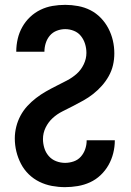

<svg xmlns="http://www.w3.org/2000/svg" viewBox="-20 -763 540 791"><path d="M248 8Q274 8 300.5 3.5Q327 -1 351 -12Q375 -23 394.5 -41.5Q414 -60 427 -83Q440 -106 446.5 -132Q453 -158 453 -184Q453 -184 453 -184.5Q453 -185 453 -185H337Q337 -185 337 -185Q337 -185 337 -184Q337 -166 331 -148.5Q325 -131 313 -117.5Q301 -104 283.5 -98Q266 -92 248 -92Q229 -92 211 -99Q193 -106 180.5 -120.5Q168 -135 162.5 -153.5Q157 -172 157 -190Q157 -215 168 -237.5Q179 -260 197 -276.5Q215 -293 237 -304Q259 -315 280.5 -326Q302 -337 323.5 -349Q345 -361 364 -376Q383 -391 399.5 -409.5Q416 -428 428 -449.5Q440 -471 445.5 -494.5Q451 -518 451 -543Q451 -570 445 -596Q439 -622 426.5 -646Q414 -670 395 -689.5Q376 -709 352.5 -721Q329 -733 302 -738Q275 -743 249 -743Q222 -743 196 -738.5Q170 -734 146.5 -722.5Q123 -711 104 -693Q85 -675 72 -652Q59 -629 53 -603Q47 -577 47 -551Q47 -551 47 -550.5Q47 -550 47 -550H163Q163 -550 163 -550Q163 -550 163 -550Q163 -568 168.5 -585.5Q174 -603 185.5 -616.5Q197 -630 214 -636.5Q231 -643 249 -643Q267 -643 284.5 -636Q302 -629 313.5 -614.5Q325 -600 330.5 -582Q336 -564 336 -545Q336 -521 325 -498Q314 -475 296 -459Q278 -443 256 -431.5Q234 -420 212 -409Q190 -398 169 -386Q148 -374 128.5 -359Q109 -344 92.5 -326Q76 -308 64.5 -286.5Q53 -265 47 -241Q41 -217 41 -193Q41 -165 47.5 -138.5Q54 -112 66.5 -88Q79 -64 98.5 -45Q118 -26 142.5 -14Q167 -2 194 3Q221 8 248 8Z"/></svg>

Font: Iosevka SS09
Style: Bold
Weight: 700
Monospace: yes
Designer: Belleve Invis
Foundry: Belleve Invis
Version: Version 5.2.1; ttfautohint (v1.8.3)